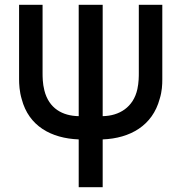

<svg xmlns="http://www.w3.org/2000/svg" viewBox="-20 -560 760 805"><path d="M410.5 225V24.5C526 20 619.5 -33.5 649.5 -145.5C659.5 -177 660.5 -205.5 660.5 -227.5V-540H562V-253.5C562 -241.5 562 -213.5 556 -186.5C539.5 -110.5 480 -74 410.5 -73V-540H310V-73C242.5 -74 185 -105 166 -181C158.5 -210 158.5 -239.5 158.5 -253.5V-540H60V-227.5C60 -208.5 61.5 -175.5 71 -144.5C100.5 -31.5 194.5 20 310 24.5V225Z"/></svg>

Font: Manrope SemiBold
Style: Regular
Weight: 600
Designer: Mikhail Sharanda
Foundry: Mikhail Sharanda
Version: Version 4.505